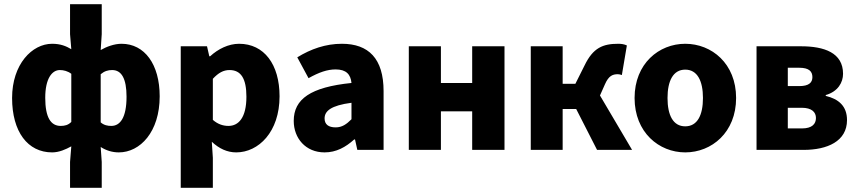

<svg xmlns="http://www.w3.org/2000/svg" viewBox="-20 -719 4116 921"><path d="M316 182H468V58L463 -14C489 3 519 12 550 12C652 12 746 -86 746 -257C746 -410 674 -509 563 -509C528 -509 491 -495 463 -479L468 -555V-699H316V-555L322 -483C297 -498 270 -509 230 -509C134 -509 38 -411 38 -249C38 -87 113 12 230 12C263 12 295 -2 322 -17L316 58ZM271 -115C224 -115 197 -155 197 -250C197 -343 230 -383 267 -383C285 -383 305 -378 322 -365V-134C307 -119 291 -115 271 -115ZM514 -115C497 -115 479 -118 463 -132V-363C481 -378 498 -383 518 -383C563 -383 587 -342 587 -255C587 -154 556 -115 514 -115Z M847 182H1001V38L996 -39C1031 -6 1070 12 1113 12C1220 12 1321 -86 1321 -257C1321 -410 1247 -509 1127 -509C1076 -509 1026 -484 988 -449H984L973 -497H847ZM1076 -115C1052 -115 1026 -122 1001 -144V-341C1028 -370 1052 -383 1081 -383C1136 -383 1162 -342 1162 -255C1162 -154 1124 -115 1076 -115Z M1537 12C1593 12 1638 -13 1679 -50H1683L1694 0H1820V-282C1820 -438 1748 -509 1620 -509C1542 -509 1471 -484 1406 -444L1460 -344C1510 -372 1550 -386 1590 -386C1641 -386 1662 -362 1666 -321C1470 -301 1389 -244 1389 -139C1389 -56 1446 12 1537 12ZM1590 -108C1556 -108 1537 -122 1537 -151C1537 -186 1567 -213 1666 -226V-147C1642 -123 1621 -108 1590 -108Z M1941 0H2095V-185H2245V0H2400V-497H2245V-321H2095V-497H1941Z M2526 0H2679V-196H2744L2844 0H3012L2858 -261L2882 -315C2900 -356 2919 -363 2944 -363C2951 -363 2957 -361 2963 -359L2987 -501C2974 -507 2961 -509 2946 -509C2872 -509 2825 -490 2784 -405L2740 -317H2679V-497H2526Z M3267 12C3394 12 3511 -84 3511 -249C3511 -414 3394 -509 3267 -509C3141 -509 3024 -414 3024 -249C3024 -84 3141 12 3267 12ZM3267 -113C3209 -113 3182 -166 3182 -249C3182 -331 3209 -385 3267 -385C3325 -385 3352 -331 3352 -249C3352 -166 3325 -113 3267 -113Z M3609 0H3835C3948 0 4043 -41 4043 -143C4043 -210 4003 -244 3941 -259V-263C4000 -280 4024 -324 4024 -365C4024 -466 3934 -497 3822 -497H3609ZM3759 -306V-394H3814C3860 -394 3877 -377 3877 -349C3877 -322 3859 -306 3814 -306ZM3759 -103V-202H3826C3874 -202 3894 -181 3894 -153C3894 -125 3876 -103 3827 -103Z"/></svg>

Font: DAIFUKU Sans
Style: Bold
Weight: 700
Designer: Original font ‘Source Han Sans JP’ : Paul D. Hunt
Foundry: Daifuku
Version: Version 1.000